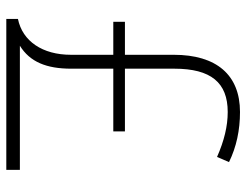

<svg xmlns="http://www.w3.org/2000/svg" viewBox="-104 -658 763 594"><g transform="rotate(90 277.0 -361.5)"><path d="M39 0H506V-42H122C172 -73 193 -124 193 -201V-331H387V-367H193V-520C193 -633 236 -685 327 -685C371 -685 416 -674 466 -652L482 -689C435 -712 383 -723 327 -723C212 -723 150 -650 150 -518V-367H48V-331H150V-200C150 -112 108 -50 39 -36Z"/></g></svg>

Font: Kathrein 35 Thin
Style: Regular
Weight: 250
Designer: Lazydogs Typefoundry, based on Open Sans by Ascender Corporation
Foundry: Lazydogs Typefoundry
Version: Version 1.003;PS 001.003;hotconv 1.0.88;makeotf.lib2.5.64775